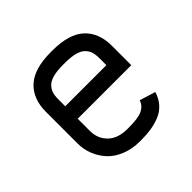

<svg xmlns="http://www.w3.org/2000/svg" viewBox="-137 -649 798 798"><g transform="rotate(-45 262.5 -250.0)"><path d="M383.3 -310.5V-351.1Q383.3 -372.6 378.7 -387.5Q374 -402.3 361.8 -414.6Q349.6 -426.8 326.2 -432.9Q302.7 -439 267.6 -439H257.8Q222.2 -439 198.7 -432.9Q175.3 -426.8 163.1 -414.6Q150.9 -402.3 146.2 -387.5Q141.6 -372.6 141.6 -351.1V-310.5ZM141.6 -237.3V-164.6Q141.6 -120.6 171.6 -90.8Q201.7 -61 257.8 -61H267.6Q321.8 -61 346.2 -73Q370.6 -85 377.9 -109.4L448.2 -87.9Q439 -57.1 419.9 -36.4Q400.9 -15.6 374.8 -5.6Q348.6 4.4 323.5 8.3Q298.3 12.2 267.6 12.2H257.8Q212.9 12.2 176 -2.7Q139.2 -17.6 116.2 -42.5Q93.3 -67.4 80.8 -98.9Q68.4 -130.4 68.4 -164.6V-351.1Q68.4 -427.2 114.3 -469.7Q160.2 -512.2 257.8 -512.2H267.6Q365.2 -512.2 410.9 -469.7Q456.5 -427.2 456.5 -351.1V-237.3Z"/></g></svg>

Font: Anka/Coder Condensed
Style: Regular
Weight: 400
Width: 4
Monospace: yes
Version: Version 1.100